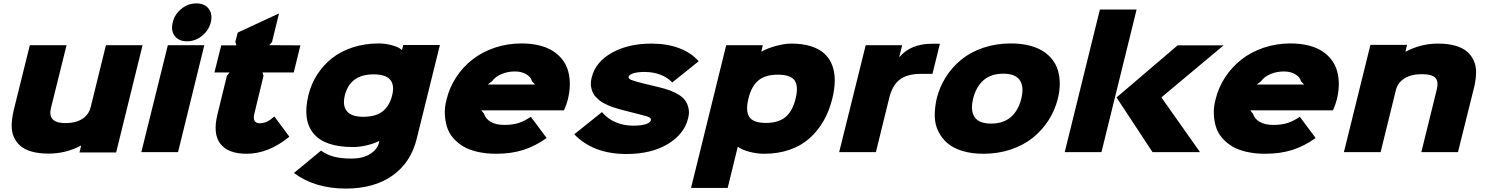

<svg xmlns="http://www.w3.org/2000/svg" viewBox="-20 -896 8748 1131"><path d="M819.8 -629.9 664.1 2H448.2L458 -38.1H456.1Q367.7 8.8 266.1 8.8Q209.5 8.8 167.5 -2.9Q125.5 -14.6 100.1 -36.6Q74.7 -58.6 61.3 -89.8Q47.9 -121.1 48.8 -159.9Q49.8 -198.7 60.1 -244.1L155.8 -629.9H372.1L280.8 -262.2Q256.8 -170.9 365.2 -170.9Q426.8 -170.9 465.1 -195.8Q503.4 -220.7 514.2 -265.1L604 -629.9Z M1183.6 -629.9 1028.8 0H812.5L968.8 -629.9ZM1221.7 -764.2Q1209.5 -716.8 1169.9 -684.8Q1130.4 -652.8 1081.5 -652.8Q1032.2 -652.8 1008.8 -684.8Q985.4 -716.8 997.6 -764.2Q1008.8 -812 1048.3 -844Q1087.9 -876 1136.7 -876Q1186 -876 1209.7 -844Q1233.4 -812 1221.7 -764.2Z M1596.2 -210 1684.6 -90.8Q1562 9.8 1432.1 9.8Q1324.2 9.8 1278.3 -48.8Q1232.4 -107.4 1261.2 -223.1L1316.4 -449.2L1332.5 -469.2H1243.2L1283.2 -628.9H1372.6L1366.2 -649.9L1380.4 -704.1L1623.5 -816.9L1582.5 -648.9L1566.4 -629.9L1749.5 -628.9L1710.4 -469.2H1526.4L1532.2 -449.2L1477.5 -223.1Q1471.7 -198.7 1479.7 -184.3Q1487.8 -169.9 1509.3 -169.9Q1533.2 -169.9 1553 -179.4Q1572.8 -189 1596.2 -210Z M2290 -334Q2320.3 -458 2181.2 -458Q2042 -458 2011.2 -334Q1996.6 -274.4 2023.2 -241.2Q2049.8 -208 2120.1 -208Q2194.8 -208 2234.9 -240.7Q2274.9 -273.4 2290 -334ZM2355.5 -630.9H2571.3L2434.1 -76.2Q2399.4 62.5 2291.3 138.7Q2183.1 214.8 2017.1 214.8Q1835 214.8 1711.4 123L1871.1 -8.8Q1905.3 16.1 1947.8 27.1Q1990.2 38.1 2051.3 38.1Q2116.2 38.1 2159.2 11.7Q2202.1 -14.6 2212.4 -55.2L2214.4 -64.9H2212.4Q2181.6 -49.8 2139.9 -39.8Q2098.1 -29.8 2060.1 -29.8Q1892.1 -29.8 1826.4 -110.1Q1760.7 -190.4 1797.4 -337.9Q1813.5 -402.3 1848.6 -457Q1883.8 -511.7 1935.3 -552.7Q1986.8 -593.8 2057.9 -616.9Q2128.9 -640.1 2211.4 -640.1Q2251 -640.1 2291.5 -628.7Q2332 -617.2 2346.2 -602.1H2348.1Z M2853 -397.9H3132.3L3114.3 -417Q3107.4 -442.9 3079.3 -459Q3051.3 -475.1 3013.2 -475.1Q2973.1 -475.1 2936.5 -460.7Q2899.9 -446.3 2877.9 -417ZM3325.2 -311Q3317.4 -279.8 3302.2 -246.1H2814.9L2831.1 -226.1Q2840.8 -194.8 2871.8 -177.5Q2902.8 -160.2 2950.2 -160.2Q2999 -160.2 3033.9 -171.1Q3068.8 -182.1 3106.9 -208L3200.2 -83Q3132.3 -34.7 3061.8 -12.5Q2991.2 9.8 2903.3 9.8Q2843.3 9.8 2793.7 -1.5Q2744.1 -12.7 2709.2 -33.4Q2674.3 -54.2 2649.2 -83.5Q2624 -112.8 2613 -148.4Q2602.1 -184.1 2600.3 -225.1Q2598.6 -266.1 2610.8 -311Q2627.9 -381.3 2667.5 -441.4Q2707 -501.5 2763.4 -545.7Q2819.8 -589.8 2894.3 -615Q2968.8 -640.1 3052.2 -640.1Q3109.9 -640.1 3157 -628.4Q3204.1 -616.7 3237.5 -595.2Q3271 -573.7 3293.7 -543.9Q3316.4 -514.2 3326.7 -477.3Q3336.9 -440.4 3336.7 -398.7Q3336.4 -356.9 3325.2 -311Z M4032.7 -196.8Q4010.3 -105.5 3913.1 -47.1Q3815.9 11.2 3669.9 11.2Q3474.6 11.2 3362.8 -105L3525.9 -235.8Q3558.6 -196.3 3606.4 -176Q3654.3 -155.8 3709 -155.8Q3756.8 -155.8 3783.4 -164.3Q3810.1 -172.9 3814 -187Q3816.4 -197.8 3805.4 -204.3Q3794.4 -210.9 3758.8 -219.2Q3754.4 -220.2 3707.8 -232.4Q3661.1 -244.6 3653.8 -246.1Q3637.2 -250.5 3623.8 -254.4Q3610.4 -258.3 3593.8 -263.7Q3577.1 -269 3564 -274.9Q3550.8 -280.8 3536.4 -288.3Q3522 -295.9 3511.2 -304.9Q3500.5 -314 3490.2 -324.2Q3480 -334.5 3473.9 -347.2Q3467.8 -359.9 3463.9 -374Q3460 -388.2 3460.4 -405.3Q3460.9 -422.4 3465.8 -440.9Q3488.3 -531.2 3584.5 -585.2Q3680.7 -639.2 3817.9 -639.2Q3909.2 -639.2 3980.5 -612.3Q4051.8 -585.4 4095.7 -535.2L3939.9 -410.2Q3913.6 -439.5 3870.6 -455.8Q3827.6 -472.2 3777.8 -472.2Q3735.8 -472.2 3710.7 -464.1Q3685.5 -456.1 3682.6 -442.9Q3680.7 -432.6 3698.5 -425.3Q3716.3 -418 3764.6 -405.8L3859.9 -382.8Q3898.9 -373.5 3928.7 -362.3Q3958.5 -351.1 3982.7 -335.2Q4006.8 -319.3 4019.3 -299.6Q4031.7 -279.8 4036.6 -253.9Q4041.5 -228 4032.7 -196.8Z M4666.5 -314.9Q4684.6 -387.7 4660.9 -421.9Q4637.2 -456.1 4562.5 -456.1Q4487.8 -456.1 4447 -421.9Q4406.2 -387.7 4388.7 -314.9Q4370.6 -241.2 4394.3 -206.5Q4418 -171.9 4491.7 -171.9Q4565.9 -171.9 4607.4 -206.8Q4648.9 -241.7 4666.5 -314.9ZM4882.8 -314.9Q4864.7 -241.7 4830.8 -182.9Q4796.9 -124 4747.8 -80.6Q4698.7 -37.1 4630.9 -13.7Q4563 9.8 4481.4 9.8Q4440.9 9.8 4397 -1.2Q4353 -12.2 4327.6 -30.8H4325.7L4266.6 210.9H4050.8L4257.8 -629.9H4473.6L4464.8 -592.8H4466.8Q4503.4 -612.8 4553 -626Q4602.5 -639.2 4641.6 -639.2Q4707 -639.2 4756.3 -623.8Q4805.7 -608.4 4836.2 -580.3Q4866.7 -552.2 4882.1 -512Q4897.5 -471.7 4897.2 -422.4Q4897 -373 4882.8 -314.9Z M5516.6 -638.2 5472.7 -460.9H5405.3Q5323.7 -460.9 5280 -427.2Q5236.3 -393.6 5218.3 -319.8L5139.6 0H4923.3L5079.6 -629.9H5294.4L5277.3 -561H5279.3Q5345.7 -638.2 5469.2 -638.2Z M5890.1 -461.9Q5817.9 -461.9 5773.7 -423.6Q5729.5 -385.3 5712.4 -314.9Q5695.3 -245.1 5720.9 -206.5Q5746.6 -168 5818.4 -168Q5890.1 -168 5934.6 -206.5Q5979 -245.1 5996.1 -314.9Q6013.2 -384.8 5987.5 -423.3Q5961.9 -461.9 5890.1 -461.9ZM6211.4 -314.9Q6194.3 -246.6 6156.7 -187.7Q6119.1 -128.9 6064.2 -84.7Q6009.3 -40.5 5934.3 -15.4Q5859.4 9.8 5773.4 9.8Q5704.1 9.8 5649.9 -6.6Q5595.7 -22.9 5561.5 -52.2Q5527.3 -81.5 5507.3 -122.1Q5487.3 -162.6 5486.3 -211.2Q5485.4 -259.8 5497.6 -314.9Q5514.6 -383.8 5552 -442.6Q5589.4 -501.5 5643.8 -545.7Q5698.2 -589.8 5773.2 -615Q5848.1 -640.1 5934.6 -640.1Q5992.7 -640.1 6040 -628.7Q6087.4 -617.2 6121.1 -596.4Q6154.8 -575.7 6178 -546.4Q6201.2 -517.1 6211.9 -480.7Q6222.7 -444.3 6222.7 -402.6Q6222.7 -360.8 6211.4 -314.9Z M6675.3 -839.8 6468.3 0H6252L6459 -839.8ZM6822.3 -320.8 7048.8 0H6769L6557.1 -321.8L6917 -628.9H7188L6822.3 -323.2Z M7382.8 -397.9H7662.1L7644 -417Q7637.2 -442.9 7609.1 -459Q7581.1 -475.1 7543 -475.1Q7502.9 -475.1 7466.3 -460.7Q7429.7 -446.3 7407.7 -417ZM7855 -311Q7847.2 -279.8 7832 -246.1H7344.7L7360.8 -226.1Q7370.6 -194.8 7401.6 -177.5Q7432.6 -160.2 7480 -160.2Q7528.8 -160.2 7563.7 -171.1Q7598.6 -182.1 7636.7 -208L7730 -83Q7662.1 -34.7 7591.6 -12.5Q7521 9.8 7433.1 9.8Q7373 9.8 7323.5 -1.5Q7273.9 -12.7 7239 -33.4Q7204.1 -54.2 7179 -83.5Q7153.8 -112.8 7142.8 -148.4Q7131.8 -184.1 7130.1 -225.1Q7128.4 -266.1 7140.6 -311Q7157.7 -381.3 7197.3 -441.4Q7236.8 -501.5 7293.2 -545.7Q7349.6 -589.8 7424.1 -615Q7498.5 -640.1 7582 -640.1Q7639.6 -640.1 7686.8 -628.4Q7733.9 -616.7 7767.3 -595.2Q7800.8 -573.7 7823.5 -543.9Q7846.2 -514.2 7856.4 -477.3Q7866.7 -440.4 7866.5 -398.7Q7866.2 -356.9 7855 -311Z M8664.6 -386.2 8568.4 0H8352.5L8443.4 -368.2Q8455.1 -416 8435.3 -437.5Q8415.5 -459 8354.5 -459Q8293 -459 8253.2 -434.1Q8213.4 -409.2 8202.6 -365.2L8112.8 0H7896.5L8052.7 -631.8H8268.6L8258.8 -591.8H8260.7Q8350.1 -639.2 8450.7 -639.2Q8507.3 -639.2 8550.3 -627.4Q8593.3 -615.7 8619.6 -593.8Q8646 -571.8 8660.6 -540.5Q8675.3 -509.3 8675 -470.5Q8674.8 -431.6 8664.6 -386.2Z"/></svg>

Font: Sinkin Sans 900 X Black Italic
Style: Regular
Weight: 950
Italic angle: -112°
Designer: Keith Bates
Foundry: K-Type
Version: Sinkin Sans (version 1.0)  by Keith Bates   •   © 2014   www